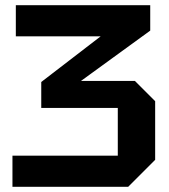

<svg xmlns="http://www.w3.org/2000/svg" viewBox="-20 -720 650 740"><path d="M474 0H28V-120H434V-304H139V-404L368 -580H41V-700H559V-602L292 -408H500L578 -330V-104Z"/></svg>

Font: Tektur SemiBold
Style: Regular
Weight: 600
Designer: Adam Jagosz
Foundry: Adam Jagosz
Version: Version 1.005;gftools[0.9.30]